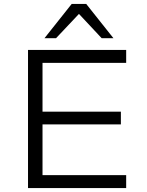

<svg xmlns="http://www.w3.org/2000/svg" viewBox="-20 -960 750 980"><path d="M123 0V-705H624V-639H197V-390H597V-325H197V-66H624V0ZM207 -765 346 -940H420L559 -765H499L383 -889L266 -765Z"/></svg>

Font: Nunito Sans 7pt SemiExpanded Light
Style: Regular
Weight: 300
Width: 6
Designer: Vernon Adams
Foundry: Vernon Adams
Version: Version 3.101;gftools[0.9.27]